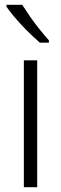

<svg xmlns="http://www.w3.org/2000/svg" viewBox="-20 -785 256 805"><path d="M136 0H80V-532H136ZM73 -765Q87 -743 106 -715.5Q125 -688 146 -662Q167 -636 185 -616V-606H147Q130 -621 110 -640Q90 -659 70.5 -680Q51 -701 34.5 -721Q18 -741 7 -757V-765Z"/></svg>

Font: Noto Sans Thai SemiCondensed Light
Style: Regular
Weight: 300
Width: 4
Designer: Monotype Design Team
Foundry: Monotype Imaging Inc.
Version: Version 2.001